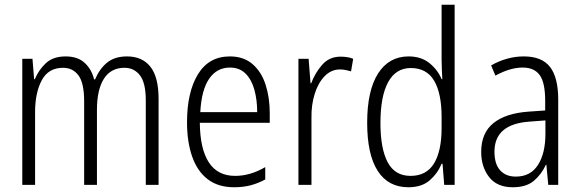

<svg xmlns="http://www.w3.org/2000/svg" viewBox="-20 -780 2446 810"><path d="M516 -542Q580 -542 614.5 -498.5Q649 -455 649 -363V0H595V-357Q595 -430 570.5 -462Q546 -494 505 -494Q448 -494 418.5 -448Q389 -402 389 -316V0H335V-352Q335 -430 311 -462Q287 -494 246 -494Q184 -494 156 -441Q128 -388 128 -307V0H74V-532H117L124 -446H127Q143 -485 173.5 -513.5Q204 -542 257 -542Q308 -542 337.5 -514.5Q367 -487 377 -445H381Q400 -490 432 -516Q464 -542 516 -542Z M950 -542Q1008 -542 1045.5 -509.5Q1083 -477 1100.5 -422.5Q1118 -368 1118 -303V-262H823Q824 -152 861 -95Q898 -38 972 -38Q1036 -38 1099 -75V-23Q1070 -7 1038 1.5Q1006 10 968 10Q900 10 856 -24Q812 -58 790.5 -120Q769 -182 769 -264Q769 -391 815 -466.5Q861 -542 950 -542ZM950 -495Q895 -495 862.5 -448Q830 -401 825 -307H1065Q1065 -359 1053 -402Q1041 -445 1015.5 -470Q990 -495 950 -495Z M1417 -541Q1430 -541 1444 -539Q1458 -537 1470 -532L1461 -479Q1451 -482 1439 -484.5Q1427 -487 1414 -487Q1377 -487 1349.5 -458.5Q1322 -430 1307.5 -383.5Q1293 -337 1294 -282V0H1239V-532H1282L1290 -429H1293Q1309 -472 1339 -506.5Q1369 -541 1417 -541Z M1703 10Q1618 10 1573.5 -59Q1529 -128 1529 -262Q1529 -398 1575 -470Q1621 -542 1704 -542Q1757 -542 1792 -513.5Q1827 -485 1843 -446H1846Q1845 -468 1844 -488.5Q1843 -509 1843 -527V-760H1898V0H1854L1847 -89H1843Q1826 -48 1792.5 -19Q1759 10 1703 10ZM1712 -38Q1779 -38 1811 -90.5Q1843 -143 1843 -240V-286Q1843 -386 1811.5 -439.5Q1780 -493 1713 -493Q1650 -493 1617.5 -433.5Q1585 -374 1585 -261Q1585 -153 1615.5 -95.5Q1646 -38 1712 -38Z M2190 -542Q2266 -542 2300.5 -497.5Q2335 -453 2335 -359V0H2293L2285 -85H2283Q2264 -44 2232 -17Q2200 10 2143 10Q2077 10 2043.5 -33Q2010 -76 2010 -139Q2010 -219 2061.5 -260.5Q2113 -302 2209 -309L2280 -314V-355Q2280 -431 2257 -463Q2234 -495 2185 -495Q2132 -495 2070 -461L2052 -504Q2083 -522 2118 -532Q2153 -542 2190 -542ZM2215 -267Q2066 -257 2066 -140Q2066 -88 2090 -61.5Q2114 -35 2156 -35Q2218 -35 2249.5 -84Q2281 -133 2281 -216V-272Z"/></svg>

Font: Noto Sans Ethiopic Condensed Light
Style: Regular
Weight: 300
Width: 3
Designer: Monotype Design Team
Foundry: Monotype Imaging Inc.
Version: Version 2.102; ttfautohint (v1.8.4.7-5d5b)